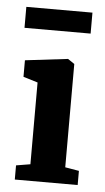

<svg xmlns="http://www.w3.org/2000/svg" viewBox="-47 -616 354 648"><g transform="rotate(5 130.5 -292.0)"><path d="M28 0V-48L76 -56V-333L27 -348V-404L170 -421H172L194 -406V-56L241 -48V0ZM16 -513V-584H240V-513Z"/></g></svg>

Font: Aikya
Style: Bold
Weight: 700
Designer: Neelakash Kshetrimayum (Latin subset based on Merriweather by Eben Sorkin)
Foundry: Brand New Type
Version: Version 1.00 b005